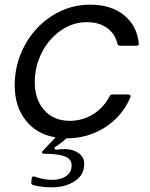

<svg xmlns="http://www.w3.org/2000/svg" viewBox="-20 -583 642 823"><path d="M575 -395Q575 -387 566 -387H494Q486 -387 483 -396Q473 -439 438.5 -463.5Q404 -488 353 -488Q291 -488 239.5 -451.5Q188 -415 158.5 -356Q129 -297 129 -231Q129 -156 170 -110.5Q211 -65 279 -65Q334 -65 380 -94Q426 -123 450 -171Q453 -178 461 -178H531Q536 -178 538.5 -174.5Q541 -171 539 -166Q504 -84 430 -37Q356 10 265 10Q242 31 212 50L218 59Q242 56 257 56Q292 56 316.5 73Q341 90 341 120Q341 167 300.5 193.5Q260 220 201 220Q158 220 121 210Q113 207 114 198L116 181Q117 171 129 174Q167 188 203 188Q241 188 264 171.5Q287 155 287 126Q287 98 257 87Q227 76 169 76Q162 76 160.5 72.5Q159 69 163 64L218 6Q136 -8 89.5 -68Q43 -128 43 -217Q43 -309 86 -388.5Q129 -468 203.5 -515.5Q278 -563 367 -563Q456 -563 511.5 -518Q567 -473 575 -397Z"/></svg>

Font: Open Sauce Two
Style: Italic
Weight: 400
Italic angle: -10°
Designer: Alfredo Marco Pradil
Foundry: Creative Sauce Fz LLC
Version: Version 1.477